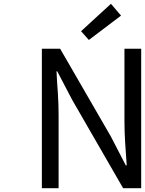

<svg xmlns="http://www.w3.org/2000/svg" viewBox="-20 -989 762 1009"><path d="M200 0V-733H296L563 -271L641 -120H646L642 -177L638 -235Q634 -295 634 -352V-733H722V0H627L360 -463L281 -614H277L280 -558L284 -501Q288 -440 288 -385V0ZM447 -779 406 -825 563 -969 616 -907Z"/></svg>

Font: Source Han Sans Regular
Style: Regular
Weight: 400
Designer: Ryoko NISHIZUKA  (kana & ideographs); Paul D. Hunt (Latin, Greek & Cyrillic); Wenlong ZHANG  (bopomofo); Sandoll Communi
Foundry: Adobe Systems Incorporated
Version: Version 1.00 January 18, 2024, initial release